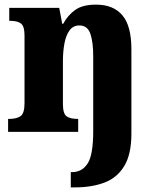

<svg xmlns="http://www.w3.org/2000/svg" viewBox="-20 -570 677 830"><path d="M286 240V174H292Q335 174 359 136.5Q383 99 383 -3V-325Q383 -389 370.5 -424.5Q358 -460 323 -460Q296 -460 280.5 -438.5Q265 -417 258.5 -382Q252 -347 252 -306V-121Q252 -79 267.5 -67.5Q283 -56 315 -56H318V0H15V-56H20Q52 -56 69 -68Q86 -80 86 -124V-416Q86 -457 70.5 -468.5Q55 -480 24 -480H20V-536H236L249 -467H253Q273 -504 305 -527Q337 -550 395 -550Q470 -550 509 -504Q548 -458 548 -357V8Q548 97 517 148Q486 199 431 219.5Q376 240 305 240Z"/></svg>

Font: Noto Serif Myanmar SemiCondensed ExtraBold
Style: Regular
Weight: 800
Width: 4
Designer: Ben Mitchell and the Monotype Design Team
Foundry: Monotype Imaging Inc.
Version: Version 2.106; ttfautohint (v1.8.4.7-5d5b)